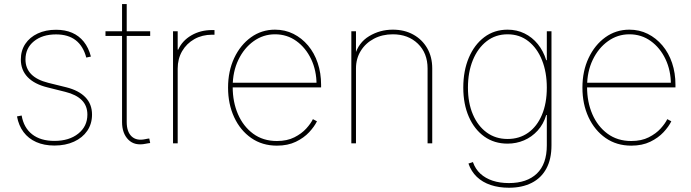

<svg xmlns="http://www.w3.org/2000/svg" viewBox="-20 -692 3336 927"><path d="M242.7 10.7Q192.9 10.7 155 -6.1Q117.2 -22.9 93.8 -54.2Q70.3 -85.4 62 -129.9L84.5 -134.3Q94.7 -75.2 135.3 -43.5Q175.8 -11.7 242.7 -11.7Q314 -11.7 357.9 -46.9Q401.9 -82 401.9 -138.7Q401.9 -181.2 375 -208.3Q348.1 -235.4 295.4 -248.5L209.5 -270Q146 -285.6 113.3 -319.8Q80.6 -354 80.6 -404.8Q80.6 -447.8 102.1 -480Q123.5 -512.2 162.1 -530.3Q200.7 -548.3 250.5 -548.3Q294.4 -548.3 327.9 -533.9Q361.3 -519.5 384.5 -490.7Q407.7 -461.9 418.9 -418.9L396.5 -414.1Q381.8 -469.7 345.5 -497.8Q309.1 -525.9 250.5 -525.9Q184.6 -525.9 143.8 -492.7Q103 -459.5 103 -404.8Q103 -362.3 130.6 -334Q158.2 -305.7 213.4 -292L300.3 -270.5Q360.4 -255.4 392.3 -222.4Q424.3 -189.5 424.3 -138.7Q424.3 -94.2 401.4 -60.5Q378.4 -26.9 337.4 -8.1Q296.4 10.7 242.7 10.7Z M705.1 -541V-518.6H489.3V-541ZM569.3 -672.4H591.8V-103Q591.8 -55.7 615.5 -33.4Q639.2 -11.2 680.7 -20Q685.5 -21 690.7 -22Q695.8 -22.9 700.7 -23.4L705.1 -1.5Q700.2 -1 694.6 0Q689 1 683.6 2Q630.4 13.2 599.9 -17.3Q569.3 -47.9 569.3 -103Z M815.4 0V-541H837.9V-452.1H840.3Q859.9 -495.6 903.8 -521.2Q947.8 -546.9 1003.9 -546.9Q1008.3 -546.9 1009.8 -546.9Q1011.2 -546.9 1015.6 -546.9V-524.4Q1013.2 -524.4 1010.7 -524.4Q1008.3 -524.4 1003.9 -524.4Q956.1 -524.4 918.5 -503.2Q880.9 -481.9 859.4 -445.1Q837.9 -408.2 837.9 -360.4V0Z M1316.9 11.2Q1246.1 11.2 1193.1 -25.6Q1140.1 -62.5 1110.6 -126Q1081.1 -189.5 1081.1 -269Q1081.1 -348.6 1110.8 -411.9Q1140.6 -475.1 1191.9 -512Q1243.2 -548.8 1307.6 -548.8Q1356 -548.8 1396.5 -528.6Q1437 -508.3 1467.3 -472.4Q1497.6 -436.5 1513.9 -387.9Q1530.3 -339.4 1530.3 -282.7V-270H1092.8V-292.5H1517.6L1508.3 -283.7Q1508.3 -351.6 1482.2 -406.5Q1456.1 -461.4 1410.9 -493.9Q1365.7 -526.4 1307.6 -526.4Q1251 -526.4 1204.6 -493.2Q1158.2 -460 1130.9 -403.1Q1103.5 -346.2 1103.5 -274.4V-271.5Q1103.5 -199.7 1128.9 -140.9Q1154.3 -82 1202.1 -46.6Q1250 -11.2 1316.9 -11.2Q1366.2 -11.2 1401.4 -29.1Q1436.5 -46.9 1458.7 -71.5Q1481 -96.2 1490.7 -116.7L1510.3 -106.4Q1498 -81.1 1472.7 -53.7Q1447.3 -26.4 1408.4 -7.6Q1369.6 11.2 1316.9 11.2Z M1698.7 -361.3V0H1676.3V-541H1698.7V-423.8H1692.9Q1710.4 -486.3 1762.5 -517.6Q1814.5 -548.8 1876.5 -548.8Q1932.6 -548.8 1975.3 -525.1Q2018.1 -501.5 2042.5 -459.5Q2066.9 -417.5 2066.9 -361.3V0H2044.4V-361.3Q2044.4 -435.5 1997.6 -481Q1950.7 -526.4 1876.5 -526.4Q1825.7 -526.4 1785.4 -505.1Q1745.1 -483.9 1721.9 -446.5Q1698.7 -409.2 1698.7 -361.3Z M2437 214.4Q2388.7 214.4 2349.1 201.2Q2309.6 188 2282.2 161.9Q2254.9 135.7 2241.7 97.7L2263.2 90.3Q2274.9 124 2299.3 146.5Q2323.7 168.9 2358.6 180.4Q2393.6 191.9 2437 191.9Q2523.9 191.9 2572 146Q2620.1 100.1 2620.1 9.8V-136.7H2617.2Q2604 -92.3 2575.7 -61.3Q2547.4 -30.3 2510 -14.4Q2472.7 1.5 2430.7 1.5Q2366.2 1.5 2318.4 -32.7Q2270.5 -66.9 2243.7 -127.9Q2216.8 -189 2216.8 -269Q2216.8 -350.1 2243.4 -413.1Q2270 -476.1 2318.1 -512.5Q2366.2 -548.8 2430.7 -548.8Q2475.1 -548.8 2512.5 -530.5Q2549.8 -512.2 2576.7 -479Q2603.5 -445.8 2617.2 -401.4H2620.1V-541H2642.6V9.8Q2642.6 76.2 2617.9 121.8Q2593.3 167.5 2547.1 190.9Q2501 214.4 2437 214.4ZM2430.7 -21Q2487.8 -21 2530.3 -51.3Q2572.8 -81.5 2596.4 -137.2Q2620.1 -192.9 2620.1 -269Q2620.1 -343.3 2596.9 -401.4Q2573.7 -459.5 2531.2 -492.9Q2488.8 -526.4 2430.7 -526.4Q2372.6 -526.4 2329.6 -492.9Q2286.6 -459.5 2262.9 -401.4Q2239.3 -343.3 2239.3 -269Q2239.3 -195.3 2263.2 -139.4Q2287.1 -83.5 2330.1 -52.2Q2373 -21 2430.7 -21Z M3027.8 11.2Q2957 11.2 2904.1 -25.6Q2851.1 -62.5 2821.5 -126Q2792 -189.5 2792 -269Q2792 -348.6 2821.8 -411.9Q2851.6 -475.1 2902.8 -512Q2954.1 -548.8 3018.6 -548.8Q3066.9 -548.8 3107.4 -528.6Q3147.9 -508.3 3178.2 -472.4Q3208.5 -436.5 3224.9 -387.9Q3241.2 -339.4 3241.2 -282.7V-270H2803.7V-292.5H3228.5L3219.2 -283.7Q3219.2 -351.6 3193.1 -406.5Q3167 -461.4 3121.8 -493.9Q3076.7 -526.4 3018.6 -526.4Q2961.9 -526.4 2915.5 -493.2Q2869.1 -460 2841.8 -403.1Q2814.5 -346.2 2814.5 -274.4V-271.5Q2814.5 -199.7 2839.8 -140.9Q2865.2 -82 2913.1 -46.6Q2960.9 -11.2 3027.8 -11.2Q3077.1 -11.2 3112.3 -29.1Q3147.5 -46.9 3169.7 -71.5Q3191.9 -96.2 3201.7 -116.7L3221.2 -106.4Q3209 -81.1 3183.6 -53.7Q3158.2 -26.4 3119.4 -7.6Q3080.6 11.2 3027.8 11.2Z"/></svg>

Font: Inter 17pt Thin
Style: Regular
Weight: 250
Version: Version 4.001;git-66647c0bb